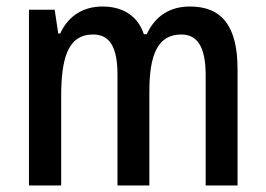

<svg xmlns="http://www.w3.org/2000/svg" viewBox="-20 -636 817 590"><path d="M564 -616C504 -616 458 -589 431 -531H422C405 -583 362 -616 295 -616C239 -616 191 -590 165 -533H159L148 -606H69V-66H168V-340C168 -458 189 -530 266 -530C317 -530 341 -492 341 -406V-66H439V-356C439 -470 466 -530 537 -530C588 -530 612 -490 612 -404V-66H710V-423C710 -554 663 -616 564 -616Z"/></svg>

Font: Noto Sans Malayalam UI Condensed Medium
Style: Regular
Weight: 500
Width: 3
Designer: Jelle Bosma - Monotype Design Team
Foundry: Monotype Imaging Inc.
Version: Version 2.104